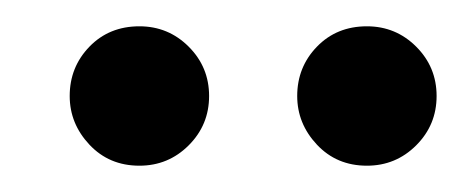

<svg xmlns="http://www.w3.org/2000/svg" viewBox="-20 -743 352 146"><path d="M259 -617Q236 -617 221 -633Q206 -649 206 -670Q206 -692 221 -707.5Q236 -723 259 -723Q281 -723 296.5 -707.5Q312 -692 312 -670Q312 -648 296.5 -632.5Q281 -617 259 -617ZM86 -617Q63 -617 48 -633Q33 -649 33 -670Q33 -692 48 -707.5Q63 -723 86 -723Q108 -723 123.5 -707.5Q139 -692 139 -670Q139 -648 123.5 -632.5Q108 -617 86 -617Z"/></svg>

Font: Be Vietnam Pro Light
Style: Regular
Weight: 300
Designer: Lam Bao, Tony Le, Vietanh Nguyen
Foundry: Yellow Type Foundry
Version: Version 1.002; ttfautohint (v1.8.3)